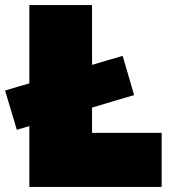

<svg xmlns="http://www.w3.org/2000/svg" viewBox="-39 -733 678 753"><path d="M76 0V-238.5Q64 -235 51.8 -231.2Q39.5 -227.5 27 -224L-19 -378Q5.5 -385.5 29.2 -392.5Q53 -399.5 76 -406V-713H322V-478.5Q350.5 -487 380.8 -496Q411 -505 442 -514L487 -360Q444.5 -347.5 402.8 -335.2Q361 -323 322 -311V-212H595V0Z"/></svg>

Font: Commissioner Black
Style: Regular
Weight: 900
Designer: Kostas Bartsokas
Foundry: Kostas Bartsokas
Version: Version 1.000; ttfautohint (v1.8.3)